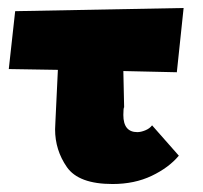

<svg xmlns="http://www.w3.org/2000/svg" viewBox="-20 -451 509 481"><path d="M361 -137 428 -61Q403 -31 360 -10.5Q317 10 262 10Q177 10 147.5 -32.5Q118 -75 118 -127L119 -150L125 -276L2 -278L18 -423L440 -431L423 -270L289 -273L291 -182Q290 -182 289.5 -176.5Q289 -171 289 -163Q289 -120 324 -120Q333 -120 344 -124.5Q355 -129 361 -137Z"/></svg>

Font: Ysabeau Heavy
Style: Regular
Weight: 800
Designer: Christian Thalmann (Catharsis Fonts)
Version: Version 0.003